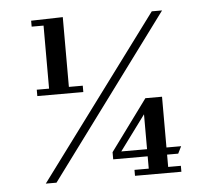

<svg xmlns="http://www.w3.org/2000/svg" viewBox="-45 -622 724 670"><g transform="rotate(-5 316.5 -287.0)"><path d="M330.6 -88.9 461.1 -266.7H519.4V-88.9H570.8L558.3 -63.9H519.4V-20.8H563.9V0H401.4V-20.8H451.4V-63.9H330.6ZM451.4 -88.9V-211.1L361.1 -88.9ZM86.1 -329.2H129.2V-550H87.5V-570.8L198.6 -573.6V-329.2H247.2V-306.9H86.1ZM509.7 -566.7H545.8L126.4 0H88.9Z"/></g></svg>

Font: Sree Krushnadevaraya
Style: Regular
Weight: 400
Designer: Purushoth Kumar Guthula
Foundry: Andhrapradesh Society for Knowledge Networks
Version: Version 1.0.5; ttfautohint (v1.2.42-39fb)